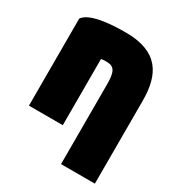

<svg xmlns="http://www.w3.org/2000/svg" viewBox="-184 -690 956 1027"><g transform="rotate(30 294.5 -176.5)"><path d="M40 30H249V-379C268 -382 264 -381 285 -381C331 -381 345 -353 345 -279V215H554V-297C554 -458 496 -568 294 -568C179 -568 72 -554 40 -508Z"/></g></svg>

Font: Repo ExtraBlack
Style: Regular
Weight: 400
Designer: Stefan Peev
Foundry: Context Ltd
Version: Version 001.502